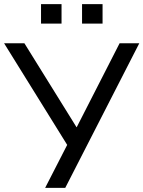

<svg xmlns="http://www.w3.org/2000/svg" viewBox="-22 -916 699 936"><path d="M198 0 316 -230 314 -196 -2 -705H97L351 -296H352L561 -705H657L296 0ZM378 -801V-896H478V-801ZM178 -801V-896H278V-801Z"/></svg>

Font: Nunito Sans 7pt
Style: Regular
Weight: 400
Designer: Vernon Adams
Foundry: Vernon Adams
Version: Version 3.101;gftools[0.9.27]